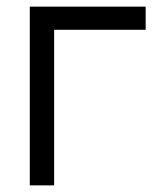

<svg xmlns="http://www.w3.org/2000/svg" viewBox="-20 -560 485 580"><path d="M143.5 0V-470H420V-540H70V0Z"/></svg>

Font: Vela Sans
Style: Regular
Weight: 400
Designer: Principal design: Mikhail Sharanda - project Manrope.
Design modification: Ravid Balaliev
Foundry: Mikhail Sharanda
Version: Version 1.001